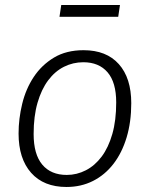

<svg xmlns="http://www.w3.org/2000/svg" viewBox="-20 -734 605 765"><path d="M54 -202Q54 -261 68.5 -320.5Q83 -380 114.5 -427.5Q146 -475 195 -504.5Q244 -534 313 -534Q404 -534 453.5 -478.5Q503 -423 503 -323Q503 -248 484.5 -186.5Q466 -125 432 -81Q398 -37 350.5 -13Q303 11 245 11Q154 11 104 -45.5Q54 -102 54 -202ZM312 -486Q271 -486 235 -468Q199 -450 172 -414Q145 -378 129.5 -324.5Q114 -271 114 -200Q114 -119 148.5 -78Q183 -37 246 -37Q286 -37 322 -55.5Q358 -74 385 -110Q412 -146 427.5 -200Q443 -254 443 -326Q443 -406 408.5 -446Q374 -486 312 -486ZM451 -667H217L224 -714H458Z"/></svg>

Font: Glekhifnjqigglhiwekvrgaqftz
Style: Regular
Weight: 300
Italic angle: -8°
Designer: Carrois Corporate & Edenspiekermann
Foundry: Carrois Corporate GbR & Edenspiekermann AG
Version: Version 2.001